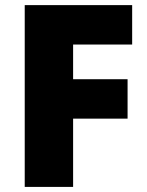

<svg xmlns="http://www.w3.org/2000/svg" viewBox="-20 -734 579 754"><path d="M267.1 0H77.1V-713.9H499V-559.1H267.1V-422.9H481V-268.1H267.1Z"/></svg>

Font: OpenSansExtrabold
Style: Regular
Weight: 800
Foundry: Ascender Corporation
Version: Version 1.10